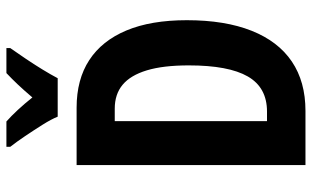

<svg xmlns="http://www.w3.org/2000/svg" viewBox="-207 -766 973 599"><g transform="rotate(-90 279.5 -466.5)"><path d="M516 -370Q516 -251 483 -168Q450 -85 387 -42.5Q324 0 233 0H64V-714H243Q331 -714 391.5 -674.5Q452 -635 484 -558.5Q516 -482 516 -370ZM375 -364Q375 -444 359.5 -495Q344 -546 314.5 -570.5Q285 -595 240 -595H201V-120H231Q306 -120 340.5 -180Q375 -240 375 -364ZM215 -773Q207 -793 190 -820Q173 -847 154.5 -874.5Q136 -902 121 -921V-933H200Q217 -918 236 -897.5Q255 -877 275 -852Q298 -879 315.5 -897.5Q333 -916 351 -933H429V-921Q415 -901 397 -874.5Q379 -848 362.5 -821Q346 -794 335 -773Z"/></g></svg>

Font: Noto Sans Khmer ExtraCondensed
Style: Bold
Weight: 700
Width: 2
Designer: Danh Hong and the Monotype Design Team
Foundry: Monotype Imaging Inc.
Version: Version 2.004